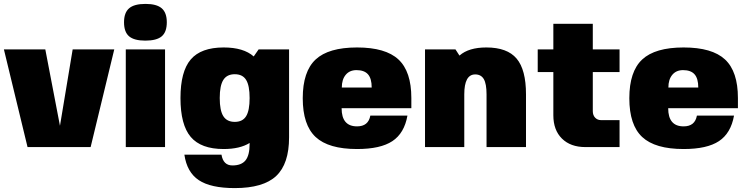

<svg xmlns="http://www.w3.org/2000/svg" viewBox="-20 -753 3818 983"><path d="M287 -109 352 -500H565L444 0H121L0 -500H212Z M825 0H624V-500H825ZM725 -733Q782 -733 808 -710.5Q834 -688 834 -639Q834 -589 808 -567Q782 -545 724 -545Q667 -545 641 -567Q615 -589 615 -639Q615 -688 641 -710.5Q667 -733 725 -733Z M1125 10Q1009 10 956.5 -52Q904 -114 904 -251Q904 -387 956.5 -448.5Q1009 -510 1125 -510Q1227 -510 1279 -464L1304 -500H1460V-50Q1460 86 1394 148Q1328 210 1182 210Q1059 210 998 169.5Q937 129 924 39H1114Q1123 94 1170 94Q1216 94 1237 68Q1258 42 1258 -16V-21Q1208 10 1125 10ZM1123.5 -158Q1142 -129 1182 -129Q1222 -129 1240 -158Q1258 -187 1258 -251Q1258 -315 1240 -344Q1222 -373 1182 -373Q1142 -373 1123.5 -344Q1105 -315 1105 -251Q1105 -187 1123.5 -158Z M2086 -199H1729Q1729 -106 1808 -106Q1866 -106 1876 -161H2066Q2050 -71 1989 -30.5Q1928 10 1808 10Q1662 10 1596 -51.5Q1530 -113 1530 -250Q1530 -387 1596 -448.5Q1662 -510 1808 -510Q1954 -510 2020 -448.5Q2086 -387 2086 -251ZM1805 -394Q1770 -394 1750 -370Q1730 -346 1730 -305H1883Q1883 -351 1864 -372.5Q1845 -394 1805 -394Z M2332 -469H2333Q2380 -510 2470 -510Q2577 -510 2625 -453Q2673 -396 2673 -270V0H2471V-270Q2471 -324 2457 -348Q2443 -372 2413 -372Q2357 -372 2357 -270V0H2156V-500H2312Z M3015 -184Q3015 -163 3027 -150.5Q3039 -138 3057 -138H3152V0H2977Q2901 0 2857 -43.5Q2813 -87 2813 -163V-384H2733V-500H2813V-631H3015V-500H3152V-384H3015Z M3758 -199H3401Q3401 -106 3480 -106Q3538 -106 3548 -161H3738Q3722 -71 3661 -30.5Q3600 10 3480 10Q3334 10 3268 -51.5Q3202 -113 3202 -250Q3202 -387 3268 -448.5Q3334 -510 3480 -510Q3626 -510 3692 -448.5Q3758 -387 3758 -251ZM3477 -394Q3442 -394 3422 -370Q3402 -346 3402 -305H3555Q3555 -351 3536 -372.5Q3517 -394 3477 -394Z"/></svg>

Font: Fivo Sans Black
Style: Regular
Weight: 900
Designer: Alexander Slobzheninov
Foundry: Alexander Slobzheninov
Version: 1.0